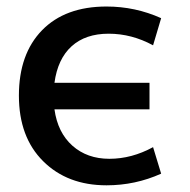

<svg xmlns="http://www.w3.org/2000/svg" viewBox="-20 -550 573 580"><path d="M301.8 -530.3Q388.7 -530.3 466.8 -495.1L442.4 -413.1Q377.9 -448.2 308.1 -448.2Q238.3 -448.2 196.3 -410.2Q154.3 -372.1 144.5 -299.8H431.6V-219.7H144.5Q154.3 -149.4 198.7 -109.9Q243.2 -70.3 310.5 -70.3Q377.9 -70.3 442.4 -105.5L466.8 -25.4Q388.7 9.8 301.8 9.8Q183.6 9.8 110.4 -63Q37.1 -135.7 37.1 -261.2Q37.1 -386.7 106.9 -458.5Q176.8 -530.3 301.8 -530.3Z"/></svg>

Font: GenEi M Gothic v2 Medium
Style: Regular
Weight: 500
Version: Version 2.0